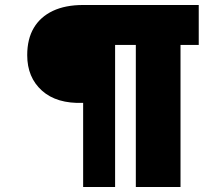

<svg xmlns="http://www.w3.org/2000/svg" viewBox="-20 -749 825 769"><path d="M313 0V-337Q207 -333 148 -386Q89 -439 89 -528Q89 -593 115.5 -637.5Q142 -682 192 -705.5Q242 -729 313 -729H776V-569H703V0H524V-569H441V0Z"/></svg>

Font: Mona Sans ExtraLight Black
Style: Italic
Weight: 900
Italic angle: -11.6951°
Version: Version 2.000